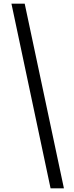

<svg xmlns="http://www.w3.org/2000/svg" viewBox="-20 -770 402 1040"><path d="M253.9 250 42 -750H113.8L326.2 250Z"/></svg>

Font: Lobster
Style: Regular
Weight: 400
Designer: Pablo Impallari
Foundry: Pablo Impallari
Version: Version 1.007; ttfautohint (v1.1) -l 8 -r 50 -G 50 -x 14 -D 